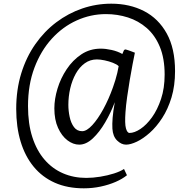

<svg xmlns="http://www.w3.org/2000/svg" viewBox="-20 -772 1037 1042"><path d="M68 -181Q68 -285 95.2 -373.5Q122.5 -462 171.5 -532Q220.5 -602 285.5 -651Q350.5 -700 426.5 -726Q502.5 -752 584 -752Q683.5 -752 761.8 -711.8Q840 -671.5 885 -590.2Q930 -509 930 -386Q930 -307 910.8 -243.2Q891.5 -179.5 860.2 -131.5Q829 -83.5 793 -51.5Q757 -19.5 722.8 -3.2Q688.5 13 664 13Q638.5 13 615.5 -9.5Q592.5 -32 590 -74Q588.5 -97.5 591.2 -132.5Q594 -167.5 603 -217.5Q581.5 -160.5 550.8 -107.8Q520 -55 483.8 -21Q447.5 13 410 13Q377 13 346 -10.5Q315 -34 295 -78Q275 -122 275 -184Q275 -234.5 292 -290.8Q309 -347 341.8 -396.2Q374.5 -445.5 421.2 -476.8Q468 -508 527 -508Q553.5 -508 586 -500.8Q618.5 -493.5 644 -479Q647 -488 651.5 -496.8Q656 -505.5 664 -503Q672 -501 679.5 -498.2Q687 -495.5 695 -492.5Q703 -489.5 712 -486Q707 -462.5 699.5 -423Q692 -383.5 684.2 -337.8Q676.5 -292 670 -246Q663.5 -200 661 -163Q656.5 -100.5 663.5 -75.5Q670.5 -50.5 683 -50.5Q709.5 -50.5 742.2 -72.2Q775 -94 804.8 -135.2Q834.5 -176.5 854 -235Q873.5 -293.5 873.5 -367Q873.5 -455 847.5 -517.8Q821.5 -580.5 776.5 -619.8Q731.5 -659 674.5 -677.2Q617.5 -695.5 555 -695.5Q472.5 -695.5 396.5 -661.2Q320.5 -627 261 -561.8Q201.5 -496.5 166.8 -404.2Q132 -312 132 -196Q132 -100.5 155.5 -27.8Q179 45 221.5 94.2Q264 143.5 321.8 168.5Q379.5 193.5 448 193.5Q484 193.5 524 187Q564 180.5 598.5 169.5Q633 158.5 653 145L669 179Q644.5 199 607.8 215Q571 231 526.8 240.5Q482.5 250 435 250Q346 250 277.8 219.8Q209.5 189.5 162.8 132.8Q116 76 92 -3.5Q68 -83 68 -181ZM351 -203Q351 -171 358 -137.8Q365 -104.5 381.5 -82.2Q398 -60 426 -60Q450.5 -60 480.8 -92.8Q511 -125.5 540.8 -180Q570.5 -234.5 593 -298Q600 -317.5 606 -337.2Q612 -357 616.5 -376Q621 -395 624 -413Q614 -423 592.8 -431.2Q571.5 -439.5 547.5 -444.5Q523.5 -449.5 506 -449.5Q469 -449.5 440 -428.5Q411 -407.5 391.2 -372Q371.5 -336.5 361.2 -292.5Q351 -248.5 351 -203Z"/></svg>

Font: Merriweather 20pt Light
Style: Regular
Weight: 300
Version: Version 2.100